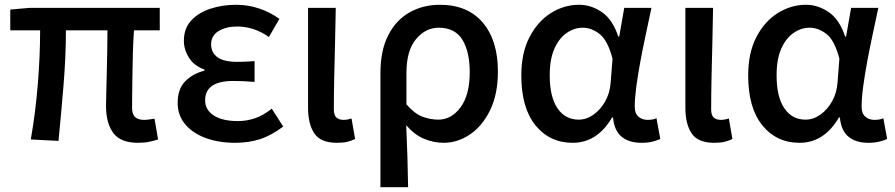

<svg xmlns="http://www.w3.org/2000/svg" viewBox="-20 -584 3747 804"><path d="M558 14Q485 14 454.5 -27Q424 -68 424 -140Q424 -159 425 -194.5Q426 -230 427 -275Q428 -320 429 -367.5Q430 -415 430 -457H256Q256 -347 246 -227Q236 -107 225 6L109 0Q129 -115 138.5 -233.5Q148 -352 148 -457H23V-544L103 -551H649V-457H541Q538 -414 536.5 -364.5Q535 -315 534.5 -268.5Q534 -222 533.5 -186.5Q533 -151 533 -134Q533 -105 546 -93.5Q559 -82 584 -82Q592 -82 602.5 -83.5Q613 -85 627 -87L642 0Q627 5 606 9.5Q585 14 558 14Z M965 14Q896 14 841.5 -6Q787 -26 755.5 -63.5Q724 -101 724 -153Q724 -212 756 -244Q788 -276 836 -288V-293Q793 -308 771.5 -342Q750 -376 750 -413Q750 -465 780.5 -498Q811 -531 861 -547.5Q911 -564 969 -564Q1019 -564 1065 -548.5Q1111 -533 1150 -505L1106 -429Q1044 -473 973 -473Q927 -473 895.5 -454Q864 -435 864 -398Q864 -364 890.5 -344.5Q917 -325 974 -325Q1007 -325 1046 -328V-241Q1022 -243 1000 -244Q978 -245 957 -245Q839 -245 839 -164Q839 -124 875 -100.5Q911 -77 977 -77Q1012 -77 1047 -88.5Q1082 -100 1118 -129L1166 -54Q1115 -16 1068 -1Q1021 14 965 14Z M1391 14Q1323 14 1296.5 -25Q1270 -64 1270 -133V-551H1386Q1385 -480 1383 -404.5Q1381 -329 1379.5 -257.5Q1378 -186 1378 -126Q1378 -101 1389 -91.5Q1400 -82 1419 -82Q1434 -82 1452 -88L1467 -2Q1453 5 1435.5 9.5Q1418 14 1391 14Z M1573 200V-276Q1573 -374 1606.5 -438Q1640 -502 1696.5 -533Q1753 -564 1822 -564Q1938 -564 2001.5 -489.5Q2065 -415 2065 -284Q2065 -190 2032.5 -123Q2000 -56 1948 -21Q1896 14 1838 14Q1797 14 1756.5 -2.5Q1716 -19 1681 -60Q1684 11 1686 71Q1688 131 1689 200ZM1816 -83Q1870 -83 1908.5 -134.5Q1947 -186 1947 -282Q1947 -368 1916 -418Q1885 -468 1817 -468Q1762 -468 1722 -420Q1682 -372 1682 -279V-147Q1717 -107 1750 -95Q1783 -83 1816 -83Z M2378 14Q2282 14 2222.5 -59Q2163 -132 2163 -268Q2163 -362 2197 -428Q2231 -494 2286.5 -529Q2342 -564 2405 -564Q2455 -564 2500 -533.5Q2545 -503 2569 -431H2573L2594 -551H2708Q2697 -499 2684.5 -441Q2672 -383 2661.5 -326.5Q2651 -270 2644.5 -221Q2638 -172 2638 -137Q2638 -109 2653.5 -95.5Q2669 -82 2692 -82Q2701 -82 2711 -83.5Q2721 -85 2729 -89L2745 -2Q2732 4 2712.5 9Q2693 14 2666 14Q2614 14 2583 -11.5Q2552 -37 2547 -92H2543Q2481 14 2378 14ZM2403 -83Q2436 -83 2465.5 -104Q2495 -125 2514.5 -160Q2534 -195 2537 -237L2545 -338Q2525 -415 2491 -441.5Q2457 -468 2420 -468Q2385 -468 2353 -446Q2321 -424 2301.5 -380Q2282 -336 2282 -269Q2282 -178 2314.5 -130.5Q2347 -83 2403 -83Z M2971 14Q2903 14 2876.5 -25Q2850 -64 2850 -133V-551H2966Q2965 -480 2963 -404.5Q2961 -329 2959.5 -257.5Q2958 -186 2958 -126Q2958 -101 2969 -91.5Q2980 -82 2999 -82Q3014 -82 3032 -88L3047 -2Q3033 5 3015.5 9.5Q2998 14 2971 14Z M3328 14Q3232 14 3172.5 -59Q3113 -132 3113 -268Q3113 -362 3147 -428Q3181 -494 3236.5 -529Q3292 -564 3355 -564Q3405 -564 3450 -533.5Q3495 -503 3519 -431H3523L3544 -551H3658Q3647 -499 3634.5 -441Q3622 -383 3611.5 -326.5Q3601 -270 3594.5 -221Q3588 -172 3588 -137Q3588 -109 3603.5 -95.5Q3619 -82 3642 -82Q3651 -82 3661 -83.5Q3671 -85 3679 -89L3695 -2Q3682 4 3662.5 9Q3643 14 3616 14Q3564 14 3533 -11.5Q3502 -37 3497 -92H3493Q3431 14 3328 14ZM3353 -83Q3386 -83 3415.5 -104Q3445 -125 3464.5 -160Q3484 -195 3487 -237L3495 -338Q3475 -415 3441 -441.5Q3407 -468 3370 -468Q3335 -468 3303 -446Q3271 -424 3251.5 -380Q3232 -336 3232 -269Q3232 -178 3264.5 -130.5Q3297 -83 3353 -83Z"/></svg>

Font: Source Han Sans SC Medium
Style: Regular
Weight: 500
Designer: Ryoko NISHIZUKA 西塚涼子 (kana, bopomofo & ideographs); Paul D. Hunt (Latin, Greek & Cyrillic); Sandoll Communications 산돌커뮤니
Foundry: Adobe
Version: Version 2.004;hotconv 1.0.118;makeotfexe 2.5.65603